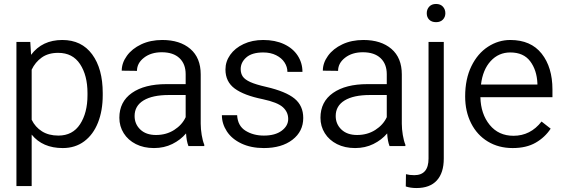

<svg xmlns="http://www.w3.org/2000/svg" viewBox="-20 -738 2843 970"><path d="M63 -526H133L137 -461Q193 -536 295 -536Q392 -536 445.5 -463.5Q499 -391 499 -268V-257Q499 -179 475 -118.5Q451 -58 405.5 -24Q360 10 297 10Q195 10 140 -58V202H63ZM274 -471Q224 -471 191 -447.5Q158 -424 140 -386V-133Q158 -96 192 -74.5Q226 -53 275 -53Q347 -53 384.5 -110.5Q422 -168 422 -257V-268Q422 -357 384.5 -414Q347 -471 274 -471Z M797 -474Q743 -474 707.5 -446.5Q672 -419 672 -380L595 -381Q595 -420 621 -456Q647 -492 693.5 -514Q740 -536 800 -536Q889 -536 941.5 -491Q994 -446 994 -362V-113Q994 -86 999 -56Q1004 -26 1012 -7V0H932Q922 -26 920 -64Q892 -31 850.5 -10.5Q809 10 758 10Q706 10 666.5 -10Q627 -30 605 -65Q583 -100 583 -143Q583 -224 646.5 -268.5Q710 -313 821 -313H918V-363Q918 -415 886.5 -444.5Q855 -474 797 -474ZM918 -146V-258H833Q750 -258 705 -230.5Q660 -203 660 -152Q660 -111 689 -83.5Q718 -56 768 -56Q820 -56 860 -81.5Q900 -107 918 -146Z M1307 -237Q1213 -256 1166 -290.5Q1119 -325 1119 -387Q1119 -427 1143 -461Q1167 -495 1210.5 -515.5Q1254 -536 1310 -536Q1370 -536 1415 -515Q1460 -494 1484 -457Q1508 -420 1508 -375H1432Q1432 -400 1417.5 -422.5Q1403 -445 1375 -459Q1347 -473 1310 -473Q1253 -473 1224.5 -448Q1196 -423 1196 -389Q1196 -367 1206.5 -351.5Q1217 -336 1244.5 -323.5Q1272 -311 1325 -299Q1424 -276 1468 -240Q1512 -204 1512 -142Q1512 -74 1457.5 -32Q1403 10 1313 10Q1248 10 1199.5 -13Q1151 -36 1126 -74.5Q1101 -113 1101 -156H1178Q1181 -102 1220.5 -77.5Q1260 -53 1313 -53Q1370 -53 1403 -77.5Q1436 -102 1436 -137Q1436 -172 1409 -196.5Q1382 -221 1307 -237Z M1813 -474Q1759 -474 1723.5 -446.5Q1688 -419 1688 -380L1611 -381Q1611 -420 1637 -456Q1663 -492 1709.5 -514Q1756 -536 1816 -536Q1905 -536 1957.5 -491Q2010 -446 2010 -362V-113Q2010 -86 2015 -56Q2020 -26 2028 -7V0H1948Q1938 -26 1936 -64Q1908 -31 1866.5 -10.5Q1825 10 1774 10Q1722 10 1682.5 -10Q1643 -30 1621 -65Q1599 -100 1599 -143Q1599 -224 1662.5 -268.5Q1726 -313 1837 -313H1934V-363Q1934 -415 1902.5 -444.5Q1871 -474 1813 -474ZM1934 -146V-258H1849Q1766 -258 1721 -230.5Q1676 -203 1676 -152Q1676 -111 1705 -83.5Q1734 -56 1784 -56Q1836 -56 1876 -81.5Q1916 -107 1934 -146Z M2183 -718Q2205 -718 2217.5 -704.5Q2230 -691 2230 -671Q2230 -652 2217.5 -639Q2205 -626 2183 -626Q2161 -626 2148.5 -638.5Q2136 -651 2136 -671Q2136 -691 2148.5 -704.5Q2161 -718 2183 -718ZM2084 212Q2054 212 2030 204L2031 142Q2049 147 2073 147Q2145 147 2145 63V-526H2222V63Q2222 135 2187 173.5Q2152 212 2084 212Z M2330 -251Q2330 -339 2361.5 -403.5Q2393 -468 2445.5 -502Q2498 -536 2558 -536Q2662 -536 2716.5 -467Q2771 -398 2771 -286V-247H2407Q2409 -162 2454 -107Q2499 -52 2574 -52Q2660 -52 2716 -124L2762 -88Q2733 -44 2686 -17Q2639 10 2570 10Q2499 10 2444.5 -23Q2390 -56 2360 -115.5Q2330 -175 2330 -251ZM2410 -311H2695V-317Q2692 -384 2658.5 -428.5Q2625 -473 2558 -473Q2499 -473 2459 -429.5Q2419 -386 2410 -311Z"/></svg>

Font: Freesentation 4 Regular
Style: Regular
Weight: 400
Designer: glyphs from Roboto by Christian Robertson / Hangul glyphs from Noto Sans CJK(Source Han Sans) by Jang Soo-young and Kang
Foundry: PT&
Version: Version 2.001